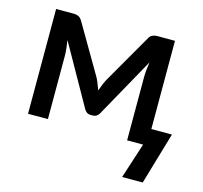

<svg xmlns="http://www.w3.org/2000/svg" viewBox="-100 -623 956 905"><g transform="rotate(15 378.0 -170.0)"><path d="M746 -81 671.5 173H571L627 0H549V-308.5Q549 -324.5 551 -344.8Q553 -365 556 -382.5L393.5 -90.5Q388.5 -81.5 380.5 -76.2Q372.5 -71 362.5 -71H351Q341 -71 333.2 -76.2Q325.5 -81.5 320.5 -90.5L155 -384Q158 -366.5 160.2 -345.8Q162.5 -325 162.5 -308.5V0H65.5V-511.5H153.5Q164.5 -511.5 175.2 -506.5Q186 -501.5 194 -487L332.5 -250Q339.5 -237 345.2 -222Q351 -207 356.5 -192Q362 -207 368 -222Q374 -237 381 -250L517.5 -487Q525 -502 536 -506.8Q547 -511.5 558 -511.5H645.5V-81Z"/></g></svg>

Font: Lato SemiBold
Style: Regular
Weight: 600
Designer: Lukasz Dziedzic with Adam Twardoch and Botio Nikoltchev
Foundry: tyPoland Lukasz Dziedzic
Version: Version 2.015; 2015-08-06; http://www.latofonts.com/